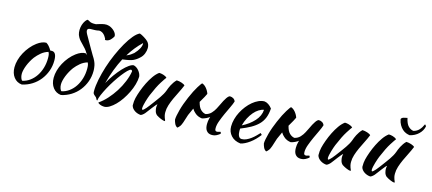

<svg xmlns="http://www.w3.org/2000/svg" viewBox="-61 -1435 4699 2087"><g transform="rotate(15 2288.5 -391.5)"><path d="M215 35Q158 29 124 -15Q90 -59 90 -127Q90 -167 102 -210Q114 -253 136 -293.5Q158 -334 188 -370Q218 -406 253 -432Q308 -473 356 -473Q388 -456 419 -402Q424 -402 428 -402.5Q432 -403 437 -403Q490 -403 490 -309Q490 -246 469.5 -189.5Q449 -133 412.5 -87Q376 -41 325.5 -9.5Q275 22 215 35ZM266 -280Q249 -257 234 -230Q219 -203 208 -175.5Q197 -148 191 -122.5Q185 -97 185 -77Q185 -53 193 -31Q201 -9 211 -6Q256 -16 293.5 -43.5Q331 -71 358.5 -112Q386 -153 401.5 -205Q417 -257 417 -316Q417 -342 414 -357Q411 -372 404 -383Q360 -370 325.5 -341Q291 -312 266 -280Z M707 -280Q690 -257 675 -230Q660 -203 649 -175.5Q638 -148 632 -122.5Q626 -97 626 -77Q626 -53 634 -31Q642 -9 652 -6Q697 -16 734.5 -43.5Q772 -71 799.5 -112Q827 -153 842.5 -205Q858 -257 858 -316Q858 -342 855 -357Q852 -372 845 -383Q801 -370 766.5 -341Q732 -312 707 -280ZM928 -349Q931 -332 931 -309Q931 -246 910.5 -189.5Q890 -133 853.5 -87Q817 -41 766.5 -9.5Q716 22 656 35Q599 29 565 -15Q531 -59 531 -127Q531 -167 543 -210Q555 -253 577 -293.5Q599 -334 629 -370Q659 -406 694 -432Q749 -473 797 -473Q809 -467 820 -455L804 -479Q792 -501 775.5 -519.5Q759 -538 743 -554.5Q727 -571 712 -587Q697 -603 687 -622Q673 -645 669.5 -673.5Q666 -702 670.5 -730.5Q675 -759 687.5 -785Q700 -811 720 -829Q731 -832 751.5 -818Q772 -804 824 -807Q843 -813 866 -820Q889 -827 914.5 -831Q940 -835 967 -827Q983 -822 999 -812Q1015 -802 1027.5 -789.5Q1040 -777 1047.5 -762.5Q1055 -748 1055 -733Q1051 -724 1043 -712.5Q1035 -701 1024 -690Q1013 -679 998 -672.5Q983 -666 963 -667Q965 -673 959.5 -684.5Q954 -696 945 -708.5Q936 -721 923.5 -731.5Q911 -742 896 -746Q884 -750 873.5 -748.5Q863 -747 853 -744.5Q843 -742 783.5 -741.5Q724 -741 761 -674.5Q798 -608 847 -524Q852 -516 853 -514Q875 -476 878 -471Q882 -464 886.5 -457.5Q891 -451 897 -440Q924 -393 928 -349Z M1309 -613Q1374 -682 1374 -735Q1374 -739 1372 -741Q1293 -667 1231 -565Q1259 -577 1276 -588Q1294 -600 1309 -613ZM1319 -538Q1285 -522 1200 -512Q1132 -383 1087 -215Q1115 -267 1150 -315.5Q1185 -364 1219.5 -401Q1254 -438 1285.5 -460Q1317 -482 1338 -482Q1354 -478 1369 -468Q1384 -458 1396 -443.5Q1408 -429 1416 -412.5Q1424 -396 1426 -378Q1425 -336 1411.5 -288.5Q1398 -241 1375.5 -195Q1353 -149 1324.5 -107Q1296 -65 1264.5 -33.5Q1233 -2 1201.5 17Q1170 36 1142 36Q1130 36 1117.5 33.5Q1105 31 1094.5 26.5Q1084 22 1077.5 17Q1071 12 1071 7Q1117 -24 1161 -72.5Q1205 -121 1241 -177.5Q1277 -234 1302 -295Q1327 -356 1336 -412Q1336 -424 1323 -428Q1309 -428 1284.5 -403.5Q1260 -379 1230.5 -341Q1201 -303 1170.5 -256Q1140 -209 1115 -162.5Q1090 -116 1072.5 -75.5Q1055 -35 1053 -10Q1043 -10 1036 -30Q1034 -35 1029 -40.5Q1024 -46 1013 -54Q1008 -58 1003 -63.5Q998 -69 996 -73Q992 -81 992 -99Q992 -158 1007 -232Q1022 -306 1046.5 -383Q1071 -460 1104 -534.5Q1137 -609 1172.5 -671Q1208 -733 1244 -776Q1280 -819 1312 -833Q1322 -830 1336 -823Q1350 -816 1364 -807Q1378 -798 1390.5 -789Q1403 -780 1409 -773Q1436 -745 1436 -703Q1436 -671 1423 -638.5Q1410 -606 1385 -584Q1354 -554 1319 -538Z M1723 -22Q1704 -38 1697.5 -62Q1691 -86 1691 -103Q1691 -124 1696 -139Q1692 -139 1678 -123Q1664 -107 1647.5 -85Q1631 -63 1615 -42Q1599 -21 1591 -11Q1578 3 1566.5 11Q1555 19 1548 20Q1532 19 1514.5 13.5Q1497 8 1481.5 -2Q1466 -12 1454.5 -26Q1443 -40 1439 -58Q1439 -86 1440.5 -104Q1442 -122 1447 -143Q1456 -181 1473.5 -229Q1491 -277 1514 -323.5Q1537 -370 1565.5 -410.5Q1594 -451 1626 -474Q1635 -474 1647 -472.5Q1659 -471 1671.5 -467Q1684 -463 1695.5 -457.5Q1707 -452 1715 -443Q1706 -433 1669.5 -376Q1633 -319 1588 -212Q1583 -201 1576 -180Q1569 -159 1562 -136Q1555 -113 1550.5 -91Q1546 -69 1546 -56Q1546 -48 1548.5 -44Q1551 -40 1553 -38Q1568 -44 1591 -71Q1614 -98 1655 -154Q1665 -168 1678.5 -186Q1692 -204 1706 -224.5Q1720 -245 1732.5 -267Q1745 -289 1753 -311Q1757 -323 1763.5 -339.5Q1770 -356 1779.5 -374Q1789 -392 1801.5 -410.5Q1814 -429 1831 -445Q1844 -445 1859 -442Q1874 -439 1887.5 -434.5Q1901 -430 1911 -424.5Q1921 -419 1926 -413Q1908 -369 1886 -326Q1864 -283 1845 -241.5Q1826 -200 1813 -159Q1800 -118 1800 -79Q1800 -58 1803.5 -42.5Q1807 -27 1811 -16.5Q1815 -6 1818.5 1Q1822 8 1822 13Q1822 14 1820 16Q1819 17 1818 17Q1811 17 1800 14Q1789 11 1775.5 5.5Q1762 0 1748.5 -7Q1735 -14 1723 -22Z M2352 -307Q2407 -427 2436 -427Q2456 -427 2473.5 -416.5Q2491 -406 2498 -386Q2489 -356 2468.5 -314Q2448 -272 2427 -225.5Q2406 -179 2389.5 -134Q2373 -89 2373 -53Q2373 -32 2379 -25.5Q2385 -19 2396 -19Q2408 -19 2418.5 -23.5Q2429 -28 2434 -28Q2440 -24 2441 -18Q2442 -12 2442 -7Q2422 9 2401 19.5Q2380 30 2354 30Q2330 30 2314.5 22Q2299 14 2289 0Q2279 -14 2275 -32Q2271 -50 2271 -71Q2271 -105 2280 -139Q2282 -147 2285 -155Q2250 -128 2202 -116Q2182 -118 2160 -126.5Q2138 -135 2119 -153Q2100 -169 2084 -195Q2065 -156 2047 -113Q2014 0 1997.5 21.5Q1981 43 1969 50Q1948 38 1938 16.5Q1928 -5 1923 -28Q1923 -47 1928.5 -76Q1934 -105 1943.5 -140.5Q1953 -176 1967 -215Q1981 -254 1998 -293Q2036 -381 2067.5 -431Q2099 -481 2107 -485Q2133 -477 2156 -449.5Q2179 -422 2190 -389Q2179 -362 2133 -285Q2133 -284 2132 -283Q2146 -226 2171 -202Q2197 -176 2228 -172Q2266 -181 2290.5 -207.5Q2315 -234 2329.5 -262.5Q2344 -291 2352 -307Z M2899 -414Q2895 -352 2877 -307.5Q2859 -263 2825.5 -229.5Q2792 -196 2744 -169Q2696 -142 2632 -117Q2632 -111 2631.5 -104.5Q2631 -98 2631 -91Q2631 -78 2633 -64Q2635 -50 2640 -38Q2645 -26 2654 -18.5Q2663 -11 2677 -11Q2704 -11 2730 -23Q2756 -35 2779.5 -52.5Q2803 -70 2823.5 -90.5Q2844 -111 2860 -128Q2870 -119 2877 -111Q2832 -51 2778.5 -11.5Q2725 28 2677 39Q2608 31 2569.5 -11.5Q2531 -54 2531 -114Q2531 -155 2542.5 -197.5Q2554 -240 2574.5 -279.5Q2595 -319 2622.5 -354Q2650 -389 2681.5 -415Q2713 -441 2746.5 -456Q2780 -471 2813 -471Q2859 -465 2899 -414ZM2830 -381Q2803 -377 2774 -359Q2745 -341 2719.5 -311Q2694 -281 2673 -241Q2652 -201 2640 -155Q2720 -195 2773 -253.5Q2826 -312 2830 -381Z M3352 -307Q3407 -427 3436 -427Q3456 -427 3473.5 -416.5Q3491 -406 3498 -386Q3489 -356 3468.5 -314Q3448 -272 3427 -225.5Q3406 -179 3389.5 -134Q3373 -89 3373 -53Q3373 -32 3379 -25.5Q3385 -19 3396 -19Q3408 -19 3418.5 -23.5Q3429 -28 3434 -28Q3440 -24 3441 -18Q3442 -12 3442 -7Q3422 9 3401 19.5Q3380 30 3354 30Q3330 30 3314.5 22Q3299 14 3289 0Q3279 -14 3275 -32Q3271 -50 3271 -71Q3271 -105 3280 -139Q3282 -147 3285 -155Q3250 -128 3202 -116Q3182 -118 3160 -126.5Q3138 -135 3119 -153Q3100 -169 3084 -195Q3065 -156 3047 -113Q3014 0 2997.5 21.5Q2981 43 2969 50Q2948 38 2938 16.5Q2928 -5 2923 -28Q2923 -47 2928.5 -76Q2934 -105 2943.5 -140.5Q2953 -176 2967 -215Q2981 -254 2998 -293Q3036 -381 3067.5 -431Q3099 -481 3107 -485Q3133 -477 3156 -449.5Q3179 -422 3190 -389Q3179 -362 3133 -285Q3133 -284 3132 -283Q3146 -226 3171 -202Q3197 -176 3228 -172Q3266 -181 3290.5 -207.5Q3315 -234 3329.5 -262.5Q3344 -291 3352 -307Z M3813 -22Q3794 -38 3787.5 -62Q3781 -86 3781 -103Q3781 -124 3786 -139Q3782 -139 3768 -123Q3754 -107 3737.5 -85Q3721 -63 3705 -42Q3689 -21 3681 -11Q3668 3 3656.5 11Q3645 19 3638 20Q3622 19 3604.5 13.5Q3587 8 3571.5 -2Q3556 -12 3544.5 -26Q3533 -40 3529 -58Q3529 -86 3530.5 -104Q3532 -122 3537 -143Q3546 -181 3563.5 -229Q3581 -277 3604 -323.5Q3627 -370 3655.5 -410.5Q3684 -451 3716 -474Q3725 -474 3737 -472.5Q3749 -471 3761.5 -467Q3774 -463 3785.5 -457.5Q3797 -452 3805 -443Q3796 -433 3759.5 -376Q3723 -319 3678 -212Q3673 -201 3666 -180Q3659 -159 3652 -136Q3645 -113 3640.5 -91Q3636 -69 3636 -56Q3636 -48 3638.5 -44Q3641 -40 3643 -38Q3658 -44 3681 -71Q3704 -98 3745 -154Q3755 -168 3768.5 -186Q3782 -204 3796 -224.5Q3810 -245 3822.5 -267Q3835 -289 3843 -311Q3847 -323 3853.5 -339.5Q3860 -356 3869.5 -374Q3879 -392 3891.5 -410.5Q3904 -429 3921 -445Q3934 -445 3949 -442Q3964 -439 3977.5 -434.5Q3991 -430 4001 -424.5Q4011 -419 4016 -413Q3998 -369 3976 -326Q3954 -283 3935 -241.5Q3916 -200 3903 -159Q3890 -118 3890 -79Q3890 -58 3893.5 -42.5Q3897 -27 3901 -16.5Q3905 -6 3908.5 1Q3912 8 3912 13Q3912 14 3910 16Q3909 17 3908 17Q3901 17 3890 14Q3879 11 3865.5 5.5Q3852 0 3838.5 -7Q3825 -14 3813 -22Z M4307 -22Q4288 -38 4281.5 -62Q4275 -86 4275 -103Q4275 -124 4280 -139Q4276 -139 4262 -123Q4248 -107 4231.5 -85Q4215 -63 4199 -42Q4183 -21 4175 -11Q4162 3 4150.5 11Q4139 19 4132 20Q4116 19 4098.5 13.5Q4081 8 4065.5 -2Q4050 -12 4038.5 -26Q4027 -40 4023 -58Q4023 -86 4024.5 -104Q4026 -122 4031 -143Q4040 -181 4057.5 -229Q4075 -277 4098 -323.5Q4121 -370 4149.5 -410.5Q4178 -451 4210 -474Q4219 -474 4231 -472.5Q4243 -471 4255.5 -467Q4268 -463 4279.5 -457.5Q4291 -452 4299 -443Q4290 -433 4253.5 -376Q4217 -319 4172 -212Q4167 -201 4160 -180Q4153 -159 4146 -136Q4139 -113 4134.5 -91Q4130 -69 4130 -56Q4130 -48 4132.5 -44Q4135 -40 4137 -38Q4152 -44 4175 -71Q4198 -98 4239 -154Q4249 -168 4262.5 -186Q4276 -204 4290 -224.5Q4304 -245 4316.5 -267Q4329 -289 4337 -311Q4341 -323 4347.5 -339.5Q4354 -356 4363.5 -374Q4373 -392 4385.5 -410.5Q4398 -429 4415 -445Q4428 -445 4443 -442Q4458 -439 4471.5 -434.5Q4485 -430 4495 -424.5Q4505 -419 4510 -413Q4492 -369 4470 -326Q4448 -283 4429 -241.5Q4410 -200 4397 -159Q4384 -118 4384 -79Q4384 -58 4387.5 -42.5Q4391 -27 4395 -16.5Q4399 -6 4402.5 1Q4406 8 4406 13Q4406 14 4404 16Q4403 17 4402 17Q4395 17 4384 14Q4373 11 4359.5 5.5Q4346 0 4332.5 -7Q4319 -14 4307 -22ZM4431 -524Q4411 -526 4389 -534.5Q4367 -543 4347.5 -560.5Q4328 -578 4312.5 -604.5Q4297 -631 4290 -669Q4298 -686 4319.5 -691Q4341 -696 4359 -700Q4373 -636 4399.5 -610Q4426 -584 4457 -580Q4495 -589 4519.5 -615.5Q4544 -642 4561 -681Q4571 -678 4577 -662Q4567 -613 4528 -575.5Q4489 -538 4431 -524Z"/></g></svg>

Font: Sweet Mavka Script
Style: Regular
Weight: 500
Designer: Pablo Impallari/Anastassiya Vishnevskaya
Foundry: Pablo Impallari/ Anastassiya Vishnevskaya
Version: Version 2.0/www.impallari.com/   behance.net/sweetcherry